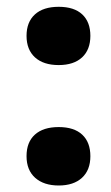

<svg xmlns="http://www.w3.org/2000/svg" viewBox="-20 -542 330 573"><path d="M249.7 -75.8Q249.7 -34.4 224.7 -11.4Q199.7 11.6 155.2 11.6Q110.7 11.6 84.9 -11.4Q59.2 -34.4 59.2 -76.1Q59.2 -117.8 84.2 -140.3Q109.2 -162.8 155.2 -162.8Q201.2 -162.8 225.5 -140Q249.7 -117.3 249.7 -75.8ZM249.7 -435Q249.7 -393.8 225 -370.8Q200.2 -347.8 155 -347.8Q109.7 -347.8 84.4 -370.8Q59.2 -393.8 59.2 -435Q59.2 -476.2 84.2 -499Q109.2 -521.7 155.2 -521.7Q201.2 -521.7 225.5 -499Q249.7 -476.2 249.7 -435Z"/></svg>

Font: Khula ExtraBold
Style: Regular
Weight: 800
Designer: Erin McLaughlin, Steve Matteson
Version: Version 1.002;PS 1.0;hotconv 1.0.72;makeotf.lib2.5.5900; ttf